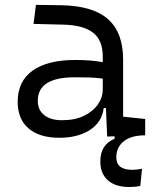

<svg xmlns="http://www.w3.org/2000/svg" viewBox="-20 -542 626 769"><path d="M497.6 207Q442.4 207 412.1 180.2Q381.8 153.3 381.8 104.5Q381.8 37.1 439 13.7V3.9L409.2 4.9L404.3 -109.4H395.5Q388.2 -52.2 339.8 -21.2Q291.5 9.8 217.3 9.8Q137.7 9.8 94.2 -27.8Q50.8 -65.4 50.8 -134.3Q50.8 -216.3 110.4 -259Q169.9 -301.8 281.7 -301.8Q345.7 -301.8 391.6 -293V-315.9Q391.6 -381.3 352.1 -411.6Q312.5 -441.9 231 -443.4L114.3 -446.3L124 -522.5L224.6 -521Q352.1 -519 412.6 -465.3Q473.1 -411.6 473.1 -303.7V-74.7L561.5 -65.4V0L544.9 0.5Q497.6 3.9 471.7 27.3Q445.8 50.8 445.8 88.4Q445.8 138.2 510.3 138.2Q527.8 138.2 548.8 133.8L542 202.6Q530.8 205.1 519 206.1Q507.3 207 497.6 207ZM391.6 -227.1Q364.7 -231 336.2 -231.7Q307.6 -232.4 279.3 -232.4Q131.3 -232.4 131.3 -138.7Q131.3 -101.6 157 -81.1Q182.6 -60.5 228.5 -60.5Q279.8 -60.5 316.2 -78.1Q352.5 -95.7 372.1 -124Q391.6 -152.3 391.6 -184.1Z"/></svg>

Font: Cascadia Mono SemiLight
Style: Regular
Weight: 350
Monospace: yes
Designer: Aaron Bell
Foundry: Saja Typeworks
Version: Version 2404.023; ttfautohint (v1.8.4)